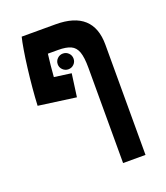

<svg xmlns="http://www.w3.org/2000/svg" viewBox="-147 -687 879 1014"><g transform="rotate(-20 293.0 -180.5)"><path d="M369.1 224.6V-311.5Q369.1 -369.1 358.2 -399.9Q347.2 -430.7 321.5 -442.4Q295.9 -454.1 251 -454.1H193.4Q189.5 -423.8 186.3 -391.8Q183.1 -359.9 180.7 -327.1L276.4 -314L258.8 -185.1L48.3 -213.9Q50.3 -258.8 55.2 -313Q60.1 -367.2 66.7 -420.4Q73.2 -473.6 80.6 -517.6Q87.9 -561.5 94.2 -585.9H284.7Q495.1 -585.9 495.1 -395V224.6ZM267.6 -339.4Q249.5 -339.4 236.3 -352.3Q223.1 -365.2 223.1 -383.3Q223.1 -401.9 236.3 -414.8Q249.5 -427.7 267.6 -427.7Q286.1 -427.7 299.1 -414.8Q312 -401.9 312 -383.3Q312 -365.2 299.1 -352.3Q286.1 -339.4 267.6 -339.4Z"/></g></svg>

Font: Cascadia Code PL
Style: Bold
Weight: 700
Monospace: yes
Designer: Aaron Bell
Foundry: Saja Typeworks
Version: Version 2404.023; ttfautohint (v1.8.4)